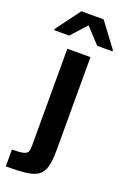

<svg xmlns="http://www.w3.org/2000/svg" viewBox="-197 -781 683 1037"><g transform="rotate(20 144.5 -262.5)"><path d="M-17 201V104Q27 104 47.5 99Q68 94 73 82Q78 70 78 50V-510H211V26Q211 86 201 121.5Q191 157 165.5 174Q140 191 95.5 196Q51 201 -17 201ZM-23 -580V-587L80 -726H208L312 -587V-580H224L143 -668L63 -580Z"/></g></svg>

Font: Saira SemiExpanded SemiBold
Style: Regular
Weight: 600
Width: 6
Designer: Hector Gatti with collaboration of the Omnibus-Type team
Foundry: Omnibus-Type
Version: Version 1.101